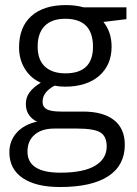

<svg xmlns="http://www.w3.org/2000/svg" viewBox="-20 -528 551 772"><path d="M242.2 -452.5Q188.1 -452.5 159.8 -423.7Q131.4 -394.8 131.4 -341Q131.4 -287.2 160.8 -260.1Q190.1 -233.1 243.2 -233.1Q353.9 -233.1 353.9 -340.2Q353.9 -452.5 242.2 -452.5ZM488.4 -498.5V-451L395.9 -439.8Q428.7 -398.9 428.7 -340.2Q428.7 -266.9 378.7 -223Q328.1 -179.5 241.2 -179.5Q220.4 -179.5 199.2 -183.5Q151.2 -157.7 151.2 -119.3Q151.2 -98.1 168.1 -88.7Q185 -79.4 225.5 -79.4H314Q394.8 -79.4 438.3 -45.2Q481.8 -11.1 481.8 54.1Q481.8 137 415.3 180.5Q348.8 224 221.4 224Q123.9 224 70.8 187.6Q17.7 151.2 17.7 84.4Q17.7 38.4 47 5.6Q76.3 -27.3 128.9 -38.9Q108.7 -48 96.3 -66.2Q83.9 -84.4 83.9 -110Q83.9 -135.5 98.1 -155.7Q112.2 -175.9 144.1 -195.7Q105.7 -211.3 80.9 -249.7Q56.6 -288.2 56.6 -337.2Q56.6 -419.1 105.9 -463.3Q155.2 -507.6 245.2 -507.6Q284.1 -507.6 316 -498.5ZM199.2 -11.1Q147.6 -11.1 119.1 13.7Q90.5 38.4 90.5 81.4Q90.5 166.3 222.4 166.3Q315.5 166.3 362.2 138.5Q409 110.7 409 60.7Q409 20.7 384 4.8Q358.9 -11.1 289.7 -11.1Z"/></svg>

Font: Khula
Style: Regular
Weight: 400
Designer: Erin McLaughlin, Steve Matteson
Version: Version 1.000;PS 1.0;hotconv 1.0.72;makeotf.lib2.5.5900; ttf